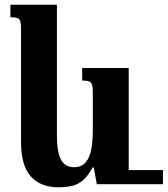

<svg xmlns="http://www.w3.org/2000/svg" viewBox="-20 -780 710 813"><path d="M226 13Q152 13 110.5 -33Q69 -79 69 -180V-656Q69 -677 66.5 -688Q64 -699 54.5 -703Q45 -707 24 -707V-760H221V-207Q221 -164 227.5 -134Q234 -104 250 -88Q266 -72 293 -72Q326 -72 343.5 -93.5Q361 -115 367 -150.5Q373 -186 373 -227V-390Q373 -410 370 -420.5Q367 -431 357.5 -435Q348 -439 328 -439V-492H525V0H390L377 -71H372Q352 -34 330.5 -16Q309 2 283.5 7.5Q258 13 226 13ZM515 0V-60H670V0Z"/></svg>

Font: Noto Serif Armenian
Style: Bold
Weight: 700
Version: Version 2.007